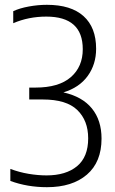

<svg xmlns="http://www.w3.org/2000/svg" viewBox="-20 -769 478 798"><path d="M175 9Q93.5 9 23 -17V-67Q60 -53 99 -46.5Q138 -40 173.5 -40Q254 -40 300.2 -78.2Q346.5 -116.5 346.5 -194Q346.5 -268 301.2 -311.8Q256 -355.5 158.5 -355.5H101.5V-405H127.5Q224.5 -405 274.2 -448.2Q324 -491.5 324 -564.5Q324 -700 172.5 -700Q98.5 -700 35 -672.5V-722.5Q61.5 -735 99.8 -742Q138 -749 175 -749Q275 -749 327.2 -702Q379.5 -655 379.5 -566.5Q379.5 -501.5 344.5 -453.2Q309.5 -405 243.5 -385Q322 -367.5 362 -318.2Q402 -269 402 -193Q402 -95.5 341.2 -43.2Q280.5 9 175 9Z"/></svg>

Font: Encode Sans Condensed Light
Style: Regular
Weight: 300
Width: 3
Designer: Multiple Designers
Foundry: Impallari Type
Version: Version 3.000; ttfautohint (v1.8.3) -l 8 -r 50 -G 200 -x 14 